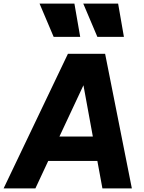

<svg xmlns="http://www.w3.org/2000/svg" viewBox="-47 -1043 799 1063"><path d="M-27 0H149L220 -152H492L520 0H683L535 -745H329ZM172 -1023 250 -839H397L365 -1023ZM282 -287 415 -571 467 -287ZM414 -1023 492 -839H639L607 -1023Z"/></svg>

Font: Mluvka ExtraBold
Style: Italic
Weight: 800
Italic angle: -8°
Designer: Modified by Jiří Krblich, Original typeface by Gumpita Rahayu
Foundry: Gumpita Rahayu & Jiří Krblich
Version: Version 2.000;Glyphs 3.1.1 (3134)